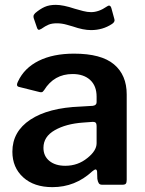

<svg xmlns="http://www.w3.org/2000/svg" viewBox="-20 -761 598 791"><path d="M196 10C258.7 10 313.3 -11.7 360 -55C366.7 -60.3 371 -63 373 -63C377 -63 379.3 -60 380 -54L381 -24C382.3 -16 384.3 -10 387 -6C389.7 -2 394 0 400 0H485C491.7 0 496.2 -1.5 498.5 -4.5C500.8 -7.5 502 -12.7 502 -20V-372C502 -425.3 484.5 -466.7 449.5 -496C414.5 -525.3 359.7 -540 285 -540C227.7 -540 179.2 -530.2 139.5 -510.5C99.8 -490.8 71.3 -462.3 54 -425C51.3 -419.7 50 -415.3 50 -412C50 -407.3 52.7 -404.3 58 -403L142 -382C144 -381.3 146.7 -381 150 -381C152.7 -381 154.8 -381.8 156.5 -383.5C158.2 -385.2 160 -387.3 162 -390C189.3 -434 228.3 -456 279 -456C309.7 -456 333.8 -447.8 351.5 -431.5C369.2 -415.2 378 -392.3 378 -363V-340C378 -331.3 372.7 -326.3 362 -325L312 -322C223.3 -318.7 154.3 -300.7 105 -268C55.7 -235.3 31 -191.3 31 -136C31 -92.7 45.8 -57.5 75.5 -30.5C105.2 -3.5 145.3 10 196 10ZM374.5 -255C376.8 -252.3 378 -248 378 -242V-171C378 -150.3 365.3 -130 340 -110C314 -88.7 283.7 -78 249 -78C221.7 -78 199.8 -84.7 183.5 -98C167.2 -111.3 159 -129.3 159 -152C159 -182.7 174.5 -206.8 205.5 -224.5C236.5 -242.2 275.3 -252.7 322 -256L363 -259C368.3 -259 372.2 -257.7 374.5 -255ZM355 -637C387 -637 415.7 -645.3 441 -662C448.3 -666.7 452 -672 452 -678L451 -683L439 -727C437 -734.3 433.7 -738 429 -738C427 -738 424 -736.7 420 -734C398 -718.7 376.3 -711 355 -711C345 -711 334.2 -712.5 322.5 -715.5C310.8 -718.5 299.3 -721.7 288 -725C256 -735.7 230 -741 210 -741C192 -741 176.7 -738.2 164 -732.5C151.3 -726.8 138.3 -718.3 125 -707C120.3 -702.3 118 -698 118 -694C118 -690.7 118.3 -688 119 -686L132 -648C134 -641.3 137 -638 141 -638C141.7 -638 144.7 -639.3 150 -642C161.3 -650 171.5 -655.8 180.5 -659.5C189.5 -663.2 200.7 -665 214 -665C228 -665 241.8 -663 255.5 -659C269.2 -655 277.3 -652.7 280 -652C308.7 -642 333.7 -637 355 -637Z"/></svg>

Font: Libre Franklin SemiBold
Style: Regular
Weight: 600
Designer: Pablo Impallari, Rodrigo Fuenzalida
Foundry: Impallari Type
Version: Version 1.002; ttfautohint (v1.5)